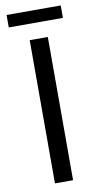

<svg xmlns="http://www.w3.org/2000/svg" viewBox="-89 -826 442 866"><g transform="rotate(-10 131.5 -393.0)"><path d="M90 -656H173V0H90ZM7 -786H255V-729H7Z"/></g></svg>

Font: Myanmar Sanpya
Style: Regular
Weight: 400
Designer: Danh Hong
Foundry: Google Inc.
Version: Version 2.00 November 22, 2015